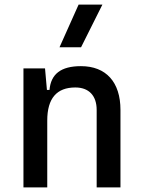

<svg xmlns="http://www.w3.org/2000/svg" viewBox="-20 -815 626 835"><path d="M400.4 0H503.9V-336.9C503.9 -458 441.4 -527.3 332 -527.3C245.1 -527.3 201.2 -493.2 195.3 -423.8H184.1L175.8 -517.6H82V0H185.5V-291C185.5 -387.2 226.6 -434.6 307.6 -434.6C366.2 -434.6 400.4 -399.4 400.4 -336.9ZM238.8 -609.4H332.5L425.3 -794.9H321.8Z"/></svg>

Font: CaskaydiaCove Nerd Font
Style: Regular
Weight: 400
Designer: Aaron Bell
Foundry: Saja Typeworks
Version: Version 2111.1;Nerd Fonts 2.3.3